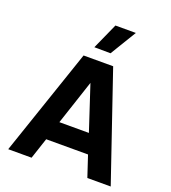

<svg xmlns="http://www.w3.org/2000/svg" viewBox="-172 -1121 1114 1248"><g transform="rotate(20 384.5 -497.0)"><path d="M191.6 0H30L282 -740H486.6L739 0H577.4L529.2 -145.2H239.8ZM384.8 -587.8 282.4 -278.8H486.6ZM551.2 -993.8 441.6 -813.4 329.4 -814.4 410 -993.8Z"/></g></svg>

Font: Be Vietnam Pro Variable Thin
Style: Regular
Weight: 100
Designer: Lam Bao, Tony Le, Vietanh Nguyen
Foundry: Yellow Type Foundry
Version: Version 1.002